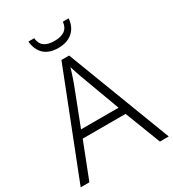

<svg xmlns="http://www.w3.org/2000/svg" viewBox="-214 -1029 1037 1148"><g transform="rotate(-30 304.0 -455.5)"><path d="M547 0 452 -246H156L60 0H0L281 -717H334L608 0ZM339 -556Q335 -566 329 -583Q323 -600 317 -619Q311 -638 306 -653Q301 -636 295.5 -618Q290 -600 284 -584Q278 -568 274 -555L175 -299H434ZM443 -911Q440 -873 422.5 -845.5Q405 -818 375 -803Q345 -788 303 -788Q239 -788 204.5 -820.5Q170 -853 165 -911H205Q209 -871 233.5 -853.5Q258 -836 304 -836Q348 -836 373.5 -854Q399 -872 403 -911Z"/></g></svg>

Font: Noto Sans Khmer Light
Style: Regular
Weight: 300
Version: Version 2.003